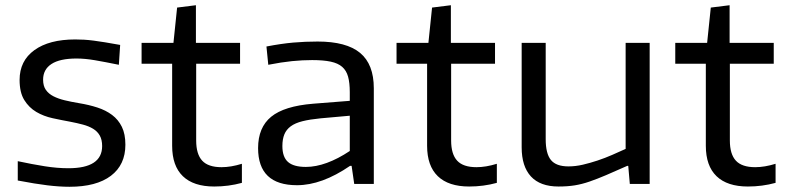

<svg xmlns="http://www.w3.org/2000/svg" viewBox="-20 -704 3008 735"><path d="M246 11Q208 11 162 5.5Q116 0 48 -13V-87Q104 -75 151.5 -67.5Q199 -60 242 -60Q371 -60 371 -145Q371 -169 362 -185Q353 -201 336.5 -211Q320 -221 297.5 -227Q275 -233 249 -238Q216 -244 181.5 -251.5Q147 -259 119 -275.5Q91 -292 73 -321Q55 -350 55 -398Q55 -471 111.5 -512Q168 -553 268 -553Q286 -553 302.5 -552Q319 -551 338.5 -548.5Q358 -546 382.5 -542Q407 -538 440 -532L435 -456Q381 -467 343 -473.5Q305 -480 273 -480Q209 -480 177 -459Q145 -438 145 -399Q145 -375 155.5 -360Q166 -345 184.5 -335.5Q203 -326 228 -320Q253 -314 283 -309Q320 -303 352.5 -292.5Q385 -282 409 -264Q433 -246 446.5 -218.5Q460 -191 460 -150Q460 -73 404.5 -31Q349 11 246 11Z M800 10Q721 10 680 -29.5Q639 -69 639 -146V-460H522V-540H644L658 -675L730 -684V-540H899V-460H731V-166Q731 -114 754 -89Q777 -64 828 -64Q864 -64 906 -77V-4Q855 10 800 10Z M1117 5Q968 5 968 -137Q968 -216 1018 -257Q1068 -298 1179 -307L1319 -318V-351Q1319 -387 1312.5 -410.5Q1306 -434 1290 -448Q1274 -462 1246 -468Q1218 -474 1175 -474Q1138 -474 1098 -470Q1058 -466 1007 -456L1000 -526Q1057 -537 1102.5 -541Q1148 -545 1196 -545Q1306 -545 1358.5 -501.5Q1411 -458 1411 -366V0H1336L1326 -69H1320Q1212 5 1117 5ZM1151 -65Q1189 -65 1231.5 -80.5Q1274 -96 1319 -126V-261L1207 -251Q1166 -247 1138 -240Q1110 -233 1093 -220.5Q1076 -208 1068.5 -189.5Q1061 -171 1061 -145Q1061 -103 1082.5 -84Q1104 -65 1151 -65Z M1776 10Q1697 10 1656 -29.5Q1615 -69 1615 -146V-460H1498V-540H1620L1634 -675L1706 -684V-540H1875V-460H1707V-166Q1707 -114 1730 -89Q1753 -64 1804 -64Q1840 -64 1882 -77V-4Q1831 10 1776 10Z M2118 10Q2048 10 2012.5 -28.5Q1977 -67 1977 -140V-540H2069V-171Q2069 -116 2089 -91.5Q2109 -67 2156 -67Q2183 -67 2211 -73.5Q2239 -80 2267.5 -89.5Q2296 -99 2323.5 -111Q2351 -123 2375 -134V-540H2467V0H2391L2385 -69H2381Q2334 -48 2300 -33.5Q2266 -19 2237 -9Q2208 1 2180.5 5.5Q2153 10 2118 10Z M2843 10Q2764 10 2723 -29.5Q2682 -69 2682 -146V-460H2565V-540H2687L2701 -675L2773 -684V-540H2942V-460H2774V-166Q2774 -114 2797 -89Q2820 -64 2871 -64Q2907 -64 2949 -77V-4Q2898 10 2843 10Z"/></svg>

Font: Encode Sans Wide
Style: Regular
Weight: 400
Designer: Pablo Impallari, Andres Torresi
Foundry: Pablo Impallari, Andres Torresi
Version: Version 1.000; ttfautohint (v1.00) -l 8 -r 50 -G 200 -x 14 -